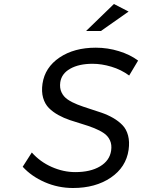

<svg xmlns="http://www.w3.org/2000/svg" viewBox="-20 -943 715 966"><path d="M94.2 -104 140.1 -175.8Q181.6 -128.9 240.2 -103Q298.8 -77.1 358.9 -77.1Q435.1 -77.1 483.4 -106Q531.7 -134.8 539.1 -185.1Q543.5 -214.4 533.4 -236.6Q523.4 -258.8 502.7 -272.9Q481.9 -287.1 453.9 -298.3Q425.8 -309.6 394.5 -318.8Q363.3 -328.1 332 -338.6Q300.8 -349.1 273.4 -364.3Q246.1 -379.4 226.1 -399.4Q206.1 -419.4 197 -450.7Q188 -481.9 193.8 -522Q206.1 -604 279.5 -653.6Q353 -703.1 461.9 -703.1Q522 -703.1 578.6 -685.5Q635.3 -668 674.8 -638.2L629.9 -563Q589.4 -592.8 540.3 -607.4Q491.2 -622.1 445.8 -622.1Q377.4 -622.1 333.5 -597.4Q289.6 -572.8 283.2 -528.8Q279.3 -500 289.6 -478.3Q299.8 -456.5 320.6 -442.4Q341.3 -428.2 369.4 -417.2Q397.5 -406.2 428.5 -396.5Q459.5 -386.7 490.7 -376Q522 -365.2 549.1 -349.6Q576.2 -334 595.9 -313.7Q615.7 -293.5 624.3 -261.5Q632.8 -229.5 627 -189Q614.3 -101.6 537.4 -49.3Q460.4 2.9 347.2 2.9Q272.5 2.9 205.3 -26.4Q138.2 -55.7 94.2 -104ZM413.1 -787.1 553.2 -922.9 627 -884.8 487.8 -787.1Z"/></svg>

Font: Trueno Light
Style: Italic
Weight: 300
Designer: Julieta Ulanovsky
Foundry: Julieta Ulanovsky
Version: Version 3.001b | FøM Fix